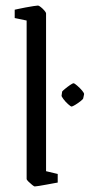

<svg xmlns="http://www.w3.org/2000/svg" viewBox="-20 -663 323 692"><path d="M105 9Q103 9 96 3.5Q89 -2 82.5 -8.5Q76 -15 76 -18V-589L33 -598V-628Q33 -628 44.5 -630.5Q56 -633 71.5 -636Q87 -639 100.5 -641Q114 -643 117 -643Q120 -643 127 -637.5Q134 -632 140 -625Q146 -618 146 -615V-46L188 -36V-5Q188 -5 176.5 -3Q165 -1 149.5 2Q134 5 121 7Q108 9 105 9ZM204 -333Q205 -335 214 -342.5Q223 -350 232.5 -356.5Q242 -363 245 -363Q248 -363 258 -354.5Q268 -346 276 -336.5Q284 -327 283 -323L280 -309Q280 -306 270.5 -298.5Q261 -291 251 -285Q241 -279 238 -279Q235 -279 225.5 -287.5Q216 -296 208.5 -306Q201 -316 202 -319Z"/></svg>

Font: Grenze Gotisch Light
Style: Regular
Weight: 300
Designer: Renata Polastri
Foundry: Omnibus-Type
Version: Version 1.001